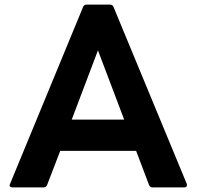

<svg xmlns="http://www.w3.org/2000/svg" viewBox="-20 -778 855 835"><path d="M35 37Q27 37 23.5 33Q20 29 24 21L341 -747Q345 -758 357 -758H458Q470 -758 474 -747L792 21Q793 23 793 27Q793 37 781 37H644Q632 37 628 26L572 -122H242L185 26Q181 37 169 37ZM520 -258 406 -559 292 -258Z"/></svg>

Font: LINE Seed JP_TTF Bold
Style: Regular
Weight: 700
Designer: LINE & Fontrix & Fontworks
Version: Version 1.009